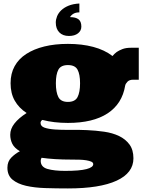

<svg xmlns="http://www.w3.org/2000/svg" viewBox="-20 -809 817 1089"><path d="M736.8 88.9Q736.8 171.9 641.4 215.8Q545.9 259.8 365.2 259.8Q299.8 259.8 237.8 257.8Q175.8 255.9 127.9 244.9Q80.1 233.9 51 210Q22 186 22 142.1Q22 106.9 44.4 84.5Q66.9 62 92.8 48.8Q61 29.8 49.6 6.3Q38.1 -17.1 38.1 -44.9Q38.1 -78.1 62 -108.6Q85.9 -139.2 130.9 -168Q86.9 -196.8 63.5 -238.3Q40 -279.8 40 -336.9Q40 -392.1 63 -433.6Q85.9 -475.1 128.9 -502.9Q171.9 -530.8 231.4 -545.4Q291 -560.1 365.2 -560.1Q444.8 -560.1 509 -543Q573.2 -525.9 618.2 -491.2Q627 -502.9 642.1 -514.2Q654.8 -522.9 674.3 -530.5Q693.8 -538.1 722.2 -538.1H767.1V-356.9H734.9Q713.9 -356.9 702.9 -345.5Q691.9 -334 689.9 -323.2Q672.9 -220.2 590.3 -166Q507.8 -111.8 365.2 -111.8Q285.2 -111.8 220.2 -128.9Q210 -122.1 210 -111.8Q210 -92.8 232.4 -85Q254.9 -77.1 292 -74.5Q329.1 -71.8 376.5 -72.5Q423.8 -73.2 473.4 -71Q522.9 -68.8 570.6 -62Q618.2 -55.2 655 -37.6Q691.9 -20 714.4 10.5Q736.8 41 736.8 88.9ZM296.9 -336.9Q296.9 -286.1 311 -258.5Q325.2 -231 365.2 -231Q405.8 -231 419.9 -258.5Q434.1 -286.1 434.1 -336.9Q434.1 -387.2 419.9 -413.6Q405.8 -439.9 365.2 -439.9Q325.2 -439.9 311 -413.6Q296.9 -387.2 296.9 -336.9ZM387.2 96.2Q335 96.2 292.5 93.5Q250 90.8 215.8 85.9Q210.9 94.2 210.9 103Q210.9 138.2 249 149.2Q287.1 160.2 349.1 160.2Q432.1 160.2 470.5 150.1Q508.8 140.1 508.8 122.1Q508.8 112.8 497.8 107.9Q486.8 103 469 100.1Q451.2 97.2 429.7 96.7Q408.2 96.2 387.2 96.2ZM430.2 -738.8Q410.2 -738.8 397.2 -731.4Q384.3 -724.1 377 -711.9Q409.2 -711.9 425.3 -699.5Q441.4 -687 441.4 -658.2Q441.4 -634.8 422.4 -619.9Q403.3 -605 371.1 -605Q335.9 -605 316.2 -625.5Q296.4 -646 296.4 -681.2Q296.4 -698.2 303.7 -716.6Q311 -734.9 327.1 -750.5Q343.3 -766.1 368.7 -776.6Q394 -787.1 430.2 -789.1Z"/></svg>

Font: Ultra
Style: Regular
Weight: 400
Designer: Astigmatic (AOETI)
Foundry: Astigmatic (AOETI)
Version: Version 1.001